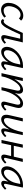

<svg xmlns="http://www.w3.org/2000/svg" viewBox="1609 -2072 472 3730"><g transform="rotate(90 1845.0 -207.0)"><path d="M172 8Q122 8 88 -17Q54 -42 41.5 -87.5Q29 -133 41 -192Q54 -257 90 -309Q126 -361 177 -392Q228 -423 285 -423Q316 -423 340.5 -412.5Q365 -402 381 -380L336 -338Q324 -354 307 -362Q290 -370 267 -370Q229 -370 196 -346.5Q163 -323 139.5 -283.5Q116 -244 106 -197Q91 -126 113 -84Q135 -42 186 -42Q217 -42 246 -54.5Q275 -67 297 -88L322 -56Q292 -27 253 -9.5Q214 8 172 8Z M403 9Q386 9 372 0.5Q358 -8 351 -17L368 -53Q375 -48 382.5 -45Q390 -42 397 -42Q417 -42 439 -66Q461 -90 487.5 -137.5Q514 -185 546.5 -254Q579 -323 620 -414H769L758 -363H650Q613 -281 581 -212.5Q549 -144 520.5 -94.5Q492 -45 463 -18Q434 9 403 9ZM711 5Q693 5 680 -3Q667 -11 663 -30.5Q659 -50 666 -82L743 -414H804L728 -89Q724 -71 727 -60Q730 -49 743 -49Q759 -49 775 -60.5Q791 -72 808 -88L830 -61Q802 -31 771.5 -13Q741 5 711 5Z M988 6Q931 6 906.5 -37Q882 -80 894 -140Q905 -198 939.5 -248Q974 -298 1024.5 -336.5Q1075 -375 1134.5 -396.5Q1194 -418 1257 -418Q1272 -418 1283 -417Q1294 -416 1303 -414L1232 -90Q1223 -48 1249 -48Q1265 -48 1283 -61Q1301 -74 1323 -95L1344 -68Q1309 -33 1280 -14Q1251 5 1223 5Q1204 5 1190.5 -3Q1177 -11 1173 -28.5Q1169 -46 1175 -73L1213 -243L1250 -277Q1238 -221 1211 -170Q1184 -119 1147.5 -79Q1111 -39 1070 -16.5Q1029 6 988 6ZM1013 -47Q1043 -47 1075 -67.5Q1107 -88 1135.5 -121.5Q1164 -155 1184.5 -196Q1205 -237 1214 -278L1238 -389L1271 -362Q1264 -364 1255 -364.5Q1246 -365 1237 -365Q1188 -365 1142 -348Q1096 -331 1058 -301.5Q1020 -272 993.5 -231Q967 -190 958 -140Q950 -94 966 -70.5Q982 -47 1013 -47Z M2004 5Q1985 5 1972 -3Q1959 -11 1955 -28.5Q1951 -46 1957 -72L2009 -284Q2018 -319 2010.5 -342Q2003 -365 1971 -365Q1941 -365 1906 -338.5Q1871 -312 1837 -263.5Q1803 -215 1775.5 -148Q1748 -81 1733 0H1689Q1712 -101 1746 -179Q1780 -257 1821 -310.5Q1862 -364 1906 -391.5Q1950 -419 1992 -419Q2023 -419 2045.5 -405Q2068 -391 2075.5 -361.5Q2083 -332 2071 -284L2020 -89Q2016 -71 2019 -60Q2022 -49 2036 -49Q2051 -49 2068 -61.5Q2085 -74 2108 -95L2130 -69Q2096 -34 2064.5 -14.5Q2033 5 2004 5ZM1401 0 1495 -414H1554L1462 0ZM1423 0Q1443 -90 1475.5 -166.5Q1508 -243 1548.5 -300Q1589 -357 1634.5 -388Q1680 -419 1727 -419Q1774 -419 1791.5 -383.5Q1809 -348 1794 -289L1724 0H1673L1737 -287Q1746 -322 1738 -343.5Q1730 -365 1700 -365Q1671 -365 1636 -337Q1601 -309 1567 -259Q1533 -209 1505 -143Q1477 -77 1463 0Z M2299 6Q2277 6 2258 -2Q2239 -10 2226 -28Q2213 -46 2210 -76.5Q2207 -107 2217 -152L2277 -414H2339L2280 -159Q2268 -106 2276 -77Q2284 -48 2318 -48Q2344 -48 2376 -69Q2408 -90 2440 -134Q2472 -178 2500 -247.5Q2528 -317 2547 -414H2584Q2560 -302 2527 -222Q2494 -142 2455.5 -91.5Q2417 -41 2377 -17.5Q2337 6 2299 6ZM2519 5Q2502 5 2490.5 -3.5Q2479 -12 2475.5 -29.5Q2472 -47 2477 -72L2554 -414H2605L2534 -89Q2529 -69 2532 -59Q2535 -49 2549 -49Q2564 -49 2581 -61.5Q2598 -74 2621 -95L2643 -69Q2610 -33 2578.5 -14Q2547 5 2519 5Z M3033 5Q3015 5 3002 -3.5Q2989 -12 2984.5 -31.5Q2980 -51 2987 -82L3064 -414H3126L3049 -89Q3045 -71 3048 -60Q3051 -49 3065 -49Q3080 -49 3097 -61.5Q3114 -74 3136 -95L3158 -69Q3125 -34 3093.5 -14.5Q3062 5 3033 5ZM2700 0 2788 -414H2850L2761 0ZM2768 -187 2778 -239H3058L3047 -187Z M3309 6Q3252 6 3227.5 -37Q3203 -80 3215 -140Q3226 -198 3260.5 -248Q3295 -298 3345.5 -336.5Q3396 -375 3455.5 -396.5Q3515 -418 3578 -418Q3593 -418 3604 -417Q3615 -416 3624 -414L3553 -90Q3544 -48 3570 -48Q3586 -48 3604 -61Q3622 -74 3644 -95L3665 -68Q3630 -33 3601 -14Q3572 5 3544 5Q3525 5 3511.5 -3Q3498 -11 3494 -28.5Q3490 -46 3496 -73L3534 -243L3571 -277Q3559 -221 3532 -170Q3505 -119 3468.5 -79Q3432 -39 3391 -16.5Q3350 6 3309 6ZM3334 -47Q3364 -47 3396 -67.5Q3428 -88 3456.5 -121.5Q3485 -155 3505.5 -196Q3526 -237 3535 -278L3559 -389L3592 -362Q3585 -364 3576 -364.5Q3567 -365 3558 -365Q3509 -365 3463 -348Q3417 -331 3379 -301.5Q3341 -272 3314.5 -231Q3288 -190 3279 -140Q3271 -94 3287 -70.5Q3303 -47 3334 -47Z"/></g></svg>

Font: Ysabeau Office
Style: Italic
Weight: 400
Italic angle: -12°
Designer: Christian Thalmann (Catharsis Fonts)
Version: Version 2.001;gftools[0.9.30]; featfreeze: tnum,lnum,ss02